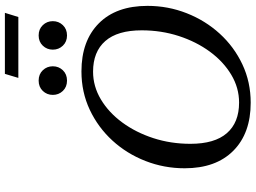

<svg xmlns="http://www.w3.org/2000/svg" viewBox="-150 -884 1045 785"><g transform="rotate(-90 372.5 -491.5)"><path d="M741 -411Q741 -327 711 -250.8Q681 -174.5 627.5 -115.8Q574 -57 501.8 -23Q429.5 11 345 11Q220 11 148.5 -60.2Q77 -131.5 77 -259Q77 -343 106.8 -419.2Q136.5 -495.5 190.2 -554.2Q244 -613 316.2 -647Q388.5 -681 473 -681Q598 -681 669.5 -610Q741 -539 741 -411ZM177 -235.5Q177 -136.5 220.5 -86.5Q264 -36.5 345.5 -36.5Q406 -36.5 459.5 -68.5Q513 -100.5 553.8 -156Q594.5 -211.5 617.8 -283.2Q641 -355 641 -434.5Q641 -533.5 597.2 -583.5Q553.5 -633.5 472 -633.5Q412 -633.5 358.5 -601.5Q305 -569.5 264.2 -514Q223.5 -458.5 200.2 -387Q177 -315.5 177 -235.5ZM435.5 -740Q409.5 -740 393.2 -757Q377 -774 377 -798Q377 -822 393.2 -839Q409.5 -856 435.5 -856Q461.5 -856 477.8 -839Q494 -822 494 -798Q494 -774 477.8 -757Q461.5 -740 435.5 -740ZM620 -740Q594.5 -740 578.2 -757Q562 -774 562 -798Q562 -822 578.2 -839Q594.5 -856 620 -856Q646 -856 662.2 -839Q678.5 -822 678.5 -798Q678.5 -774 662.2 -757Q646 -740 620 -740ZM446.5 -939 463 -994H712.5L695.5 -939Z"/></g></svg>

Font: Newsreader Text Medium
Style: Italic
Weight: 500
Italic angle: -17°
Designer: Hugues Gentile
Foundry: Production Type
Version: Version 1.001